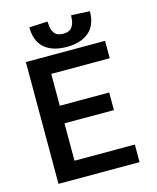

<svg xmlns="http://www.w3.org/2000/svg" viewBox="-123 -917 817 1002"><g transform="rotate(-15 286.0 -416.5)"><path d="M505 -95V0H67V-658H495V-564H179V-392H446V-297H179V-95ZM231 -833 232 -819Q233 -788 247.5 -769Q262 -750 295 -750Q327 -750 341.5 -769Q356 -788 357 -819L358 -833L458 -828V-814Q454 -747 411 -713Q368 -679 295 -679Q221 -679 178.5 -713Q136 -747 132 -814L131 -828Z"/></g></svg>

Font: Codetta
Style: Bold
Weight: 700
Designer: Ulrich Proeller
Foundry: PROSA GmbH
Version: Version 2.00;September 29, 2018;FontCreator 11.5.0.2427 64-b